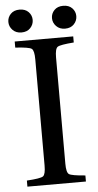

<svg xmlns="http://www.w3.org/2000/svg" viewBox="-58 -876 464 912"><g transform="rotate(-5 174.5 -420.5)"><path d="M35 0V-29Q101 -33 113 -42Q125 -51 125 -93V-599Q125 -641 113 -650Q101 -659 35 -663V-692H314V-663Q249 -658 236.5 -649.5Q224 -641 224 -599V-93Q224 -51 236.5 -42.5Q249 -34 314 -29V0ZM279 -732Q253 -732 237 -748.5Q221 -765 221 -787Q221 -809 236.5 -825Q252 -841 279 -841Q306 -841 321.5 -825Q337 -809 337 -787Q337 -765 321.5 -748.5Q306 -732 279 -732ZM71 -732Q45 -732 29 -748.5Q13 -765 13 -787Q13 -809 28.5 -825Q44 -841 71 -841Q98 -841 113.5 -825Q129 -809 129 -787Q129 -765 113.5 -748.5Q98 -732 71 -732Z"/></g></svg>

Font: Heuristica
Style: Regular
Weight: 400
Version: Version 1.0.1 ; ttfautohint (v1.4.1)